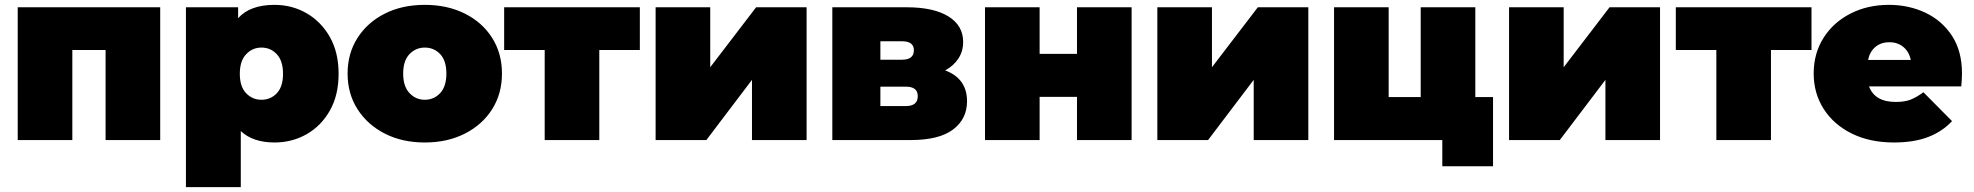

<svg xmlns="http://www.w3.org/2000/svg" viewBox="-20 -577 8131 791"><path d="M53 0V-547H640V0H415V-371H278V0Z M1111 10Q1022 10 972 -37V194H746V-547H961V-502Q1010 -557 1111 -557Q1183 -557 1243 -522.5Q1303 -488 1339 -424.5Q1375 -361 1375 -273Q1375 -185 1339 -121.5Q1303 -58 1243 -24Q1183 10 1111 10ZM1057 -166Q1095 -166 1120.5 -193Q1146 -220 1146 -273Q1146 -326 1120.5 -353.5Q1095 -381 1057 -381Q1020 -381 994 -353.5Q968 -326 968 -273Q968 -220 994 -193Q1020 -166 1057 -166Z M1730 10Q1637 10 1565.5 -26.5Q1494 -63 1453 -127Q1412 -191 1412 -274Q1412 -357 1453 -421Q1494 -485 1565.5 -521Q1637 -557 1730 -557Q1823 -557 1895 -521Q1967 -485 2007.5 -421Q2048 -357 2048 -274Q2048 -191 2007.5 -127Q1967 -63 1895 -26.5Q1823 10 1730 10ZM1730 -166Q1768 -166 1793.5 -193.5Q1819 -221 1819 -274Q1819 -327 1793.5 -354Q1768 -381 1730 -381Q1693 -381 1667 -354Q1641 -327 1641 -274Q1641 -221 1667 -193.5Q1693 -166 1730 -166Z M2224 0V-371H2057V-547H2616V-371H2449V0Z M2681 0V-547H2906V-300L3095 -547H3303V0H3078V-248L2890 0Z M3409 0V-547H3716Q3826 -547 3887 -509.5Q3948 -472 3948 -404Q3948 -366 3928.5 -336Q3909 -306 3874 -287Q3964 -253 3964 -160Q3964 -87 3906.5 -43.5Q3849 0 3732 0ZM3607 -140H3712Q3761 -140 3761 -181Q3761 -220 3712 -220H3607ZM3607 -331H3696Q3745 -331 3745 -370Q3745 -407 3696 -407H3607Z M4038 0V-547H4263V-355H4417V-547H4642V0H4417V-178H4263V0Z M4748 0V-547H4973V-300L5162 -547H5370V0H5145V-248L4957 0Z M5476 0V-547H5701V-177H5833V-547H6058V-177H6131V108H5922V0Z M6197 0V-547H6422V-300L6611 -547H6819V0H6594V-248L6406 0Z M7051 0V-371H6884V-547H7443V-371H7276V0Z M7783 10Q7683 10 7608.5 -27Q7534 -64 7493 -128.5Q7452 -193 7452 -274Q7452 -357 7492.5 -421Q7533 -485 7603.5 -521Q7674 -557 7762 -557Q7843 -557 7911.5 -525Q7980 -493 8021.5 -430Q8063 -367 8063 -274Q8063 -262 8062 -247.5Q8061 -233 8060 -221H7680Q7704 -157 7790 -157Q7828 -157 7852.5 -167Q7877 -177 7904 -197L8022 -78Q7982 -35 7923.5 -12.5Q7865 10 7783 10ZM7676 -330H7852Q7845 -364 7821.5 -383.5Q7798 -403 7764 -403Q7729 -403 7706 -383.5Q7683 -364 7676 -330Z"/></svg>

Font: Montserrat Black
Style: Regular
Weight: 900
Designer: Julieta Ulanovsky
Foundry: Julieta Ulanovsky
Version: Version 9.000; ttfautohint (v1.8.4.7-5d5b)